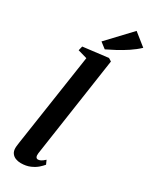

<svg xmlns="http://www.w3.org/2000/svg" viewBox="-264 -1104 939 1175"><g transform="rotate(30 205.5 -517.0)"><path d="M177.5 -95Q175.5 -78 180 -69.5Q184.5 -61 194.5 -61Q203 -61 213.5 -66Q224 -71 241 -86.5L253.5 -58.5Q244 -46.5 225.8 -30.2Q207.5 -14 179.5 -1.8Q151.5 10.5 113.5 10.5Q94.5 10.5 77.5 4Q60.5 -2.5 50 -16.8Q39.5 -31 39.5 -54Q39.5 -59 40.2 -66.5Q41 -74 42.2 -81.8Q43.5 -89.5 44 -95.5L141 -746.5L76 -765L83.5 -795.5L260.5 -817L281.5 -804ZM211.5 -849.5 170 -881.5 324 -1045 411 -975.5Q382 -948 346.5 -924.5Q311 -901 276 -882.2Q241 -863.5 211.5 -849.5Z"/></g></svg>

Font: Merriweather 60pt
Style: Bold Italic
Weight: 700
Italic angle: -7.8°
Version: Version 2.101